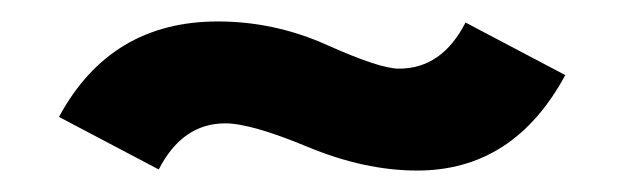

<svg xmlns="http://www.w3.org/2000/svg" viewBox="-20 -388 582 179"><path d="M369 -229Q320 -229 267 -251Q214 -273 190 -273Q150 -273 128 -230L35 -279Q83 -368 183 -368Q236 -368 285 -346Q334 -324 352 -324Q392 -324 414 -367L507 -318Q459 -229 369 -229Z"/></svg>

Font: Cal Sans
Style: Regular
Weight: 400
Designer: Designer Mark Davis DBA MarkFonts
Foundry: Designer Mark Davis DBA MarkFonts
Version: Version 1.000